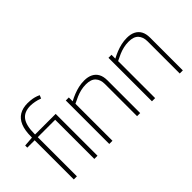

<svg xmlns="http://www.w3.org/2000/svg" viewBox="-71 -1205 1661 1661"><g transform="rotate(-45 759.5 -375.0)"><path d="M113 0V-479H23V-505L113 -512V-519Q113 -600 134 -650.5Q155 -701 196 -725.5Q237 -750 298 -750Q314 -750 334 -748Q354 -746 375.5 -740.5Q397 -735 420 -724L408 -695Q393 -701 378.5 -705Q364 -709 350.5 -711.5Q337 -714 324 -715.5Q311 -717 299 -717Q222 -717 186.5 -669.5Q151 -622 151 -519V-512H403V0H364V-479H151V0Z M547 0V-532H584V-485Q616 -502 647.5 -514.5Q679 -527 712 -534.5Q745 -542 782 -542Q827 -542 859 -526Q891 -510 908 -479Q925 -448 925 -400V0H887V-394Q887 -447 858.5 -477.5Q830 -508 769 -508Q736 -508 706 -501Q676 -494 646.5 -481.5Q617 -469 586 -453V0Z M1069 0V-532H1106V-485Q1138 -502 1169.5 -514.5Q1201 -527 1234 -534.5Q1267 -542 1304 -542Q1349 -542 1381 -526Q1413 -510 1430 -479Q1447 -448 1447 -400V0H1409V-394Q1409 -447 1380.5 -477.5Q1352 -508 1291 -508Q1258 -508 1228 -501Q1198 -494 1168.5 -481.5Q1139 -469 1108 -453V0Z"/></g></svg>

Font: Georama ExtraCondensed Thin ExtraLight
Style: Regular
Weight: 250
Version: Version 1.001